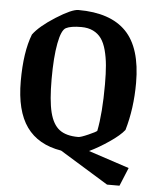

<svg xmlns="http://www.w3.org/2000/svg" viewBox="-53 -661 678 841"><g transform="rotate(5 285.5 -240.5)"><path d="M508.8 -110.8Q489.3 -85.9 444.1 -55.2Q398.9 -24.4 357.9 -4.9L537.1 54.2L503.9 134.8H449.2L235.8 3.9Q133.8 -12.7 83.5 -83Q33.2 -153.3 33.2 -284.2Q33.2 -412.1 64 -491.2Q91.8 -529.3 160.4 -572.8Q229 -616.2 257.8 -616.2Q398.9 -616.2 468 -544.9Q537.1 -473.6 537.1 -319.8Q537.1 -207.5 508.8 -110.8ZM167 -305.2Q167 -210.4 179.9 -158.7Q192.9 -106.9 222.2 -84.5Q251.5 -62 305.2 -62Q315.9 -62 349.1 -76.7Q382.3 -91.3 386.2 -96.2Q401.9 -174.3 401.9 -301.8Q401.9 -350.1 398.7 -385.5Q395.5 -420.9 387.2 -451.9Q378.9 -482.9 365 -502.2Q351.1 -521.5 329.1 -532.2Q307.1 -543 276.9 -543Q231 -543 210 -532.2Q189.9 -522.5 178.5 -461.9Q167 -401.4 167 -305.2Z"/></g></svg>

Font: Grenze SemiBold
Style: Regular
Weight: 600
Designer: Renata Polastri
Foundry: Omnibus-Type
Version: Version 1.002;PS 001.002;hotconv 1.0.88;makeotf.lib2.5.64775